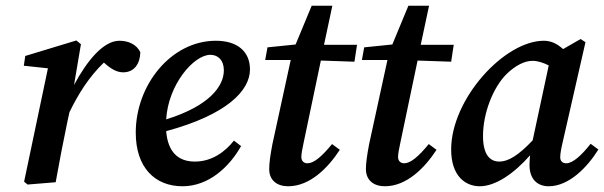

<svg xmlns="http://www.w3.org/2000/svg" viewBox="-20 -635 2105 669"><path d="M64 -2 76 8 174 0C187 -72 200 -141 215 -212L222 -244C253 -308 290 -367 342 -417C365 -396 386 -383 409 -383C448 -383 468 -413 469 -453C456 -480 428 -493 396 -493C340 -493 283 -423 238 -339L262 -481L246 -494L68 -440L63 -406L147 -397Z M713 -444C740 -444 760 -425 760 -390C760 -335 710 -266 559 -219C566 -340 655 -444 713 -444ZM616 14C707 14 779 -53 820 -126L795 -145C766 -108 720 -72 659 -72C602 -72 565 -104 559 -178C770 -235 851 -319 851 -393C851 -455 808 -493 732 -493C577 -493 453 -340 453 -173C453 -51 520 14 616 14Z M929 -132C922 -95 918 -67 918 -46C918 -6 946 14 984 14C1060 14 1123 -50 1164 -113L1137 -133C1100 -88 1073 -66 1051 -66C1040 -66 1030 -73 1030 -88C1030 -98 1033 -116 1038 -138L1098 -424L1215 -420L1224 -479H1109L1138 -615H1066L1010 -480L912 -470L904 -426H993Z M1266 -132C1259 -95 1255 -67 1255 -46C1255 -6 1283 14 1321 14C1397 14 1460 -50 1501 -113L1474 -133C1437 -88 1410 -66 1388 -66C1377 -66 1367 -73 1367 -88C1367 -98 1370 -116 1375 -138L1435 -424L1552 -420L1561 -479H1446L1475 -615H1403L1347 -480L1249 -470L1241 -426H1330Z M1663 -161C1663 -241 1698 -330 1745 -377C1776 -407 1808 -423 1835 -423C1855 -423 1874 -416 1892 -407L1836 -146C1787 -94 1751 -72 1720 -72C1685 -72 1663 -99 1663 -161ZM1892 14C1963 14 2027 -53 2065 -114L2038 -134C2005 -92 1975 -66 1953 -66C1941 -66 1932 -73 1932 -87C1932 -98 1935 -116 1940 -137L2020 -488L2003 -499L1942 -464C1922 -482 1901 -493 1875 -493C1737 -493 1552 -290 1552 -114C1552 -22 1601 14 1652 14C1706 14 1771 -30 1827 -94C1826 -83 1825 -72 1825 -60C1825 -10 1853 14 1892 14Z"/></svg>

Font: Source Serif Pro Semibold
Style: Italic
Weight: 600
Italic angle: -12°
Designer: Frank Grießhammer
Foundry: Adobe Systems Incorporated
Version: Version 3.001;hotconv 1.0.111;makeotfexe 2.5.65597